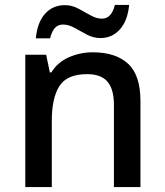

<svg xmlns="http://www.w3.org/2000/svg" viewBox="-20 -762 671 782"><path d="M358 -549Q451 -549 501.5 -502.5Q552 -456 552 -351V0H444V-335Q444 -398 418 -429Q392 -460 335 -460Q253 -460 222 -411.5Q191 -363 191 -271V0H83V-539H168L183 -467H189Q215 -509 261 -529Q307 -549 358 -549ZM126 -606Q132 -671 163.5 -706Q195 -741 244 -741Q273 -741 299 -727Q325 -713 349 -699.5Q373 -686 395 -686Q415 -686 428 -700Q441 -714 448 -742H506Q500 -678 468.5 -642.5Q437 -607 389 -607Q361 -607 335 -620.5Q309 -634 284.5 -648Q260 -662 237 -662Q216 -662 203.5 -648Q191 -634 184 -606Z"/></svg>

Font: Noto Sans Javanese Medium
Style: Regular
Weight: 500
Version: Version 2.004